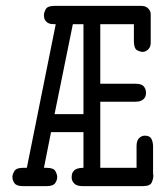

<svg xmlns="http://www.w3.org/2000/svg" viewBox="-20 -631 565 651"><path d="M22 -31Q22 -39 28.5 -50.5Q35 -62 58 -62H71L169 -549H166Q161 -549 155 -549.5Q149 -550 143 -553Q137 -556 133 -562.5Q129 -569 129 -580Q129 -588 135 -599.5Q141 -611 164 -611H458Q471 -611 478 -606Q485 -601 488 -595Q491 -589 491 -583Q491 -577 491 -574V-490Q492 -473 483 -464Q474 -455 463 -455Q457 -455 446 -460Q435 -465 434 -488V-549H320V-347H440Q460 -347 467.5 -338Q475 -329 475 -317Q475 -306 471 -300Q467 -294 461.5 -291Q456 -288 450 -287Q444 -286 439 -286H320V-62H443V-136Q443 -154 451.5 -162.5Q460 -171 471 -171Q488 -171 493.5 -160Q499 -149 499 -134V-42Q499 -40 499.5 -39Q500 -38 500 -36Q500 -25 494.5 -12.5Q489 0 465 0H259Q240 0 231.5 -9Q223 -18 223 -29Q223 -41 227 -47.5Q231 -54 237 -57Q243 -60 249.5 -61Q256 -62 260 -62H263V-183H153L129 -62H138Q162 -62 168 -50.5Q174 -39 174 -31Q174 -20 167 -10Q160 0 139 0H57Q36 0 29 -10Q22 -20 22 -31ZM263 -244V-549H227L165 -244Z"/></svg>

Font: CMU Typewriter Custom
Style: Regular
Weight: 500
Monospace: yes
Version: Version 0.7.0